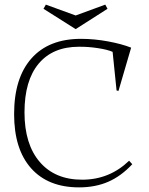

<svg xmlns="http://www.w3.org/2000/svg" viewBox="-20 -790 645 830"><path d="M320.8 -587.9Q208.5 -587.9 147.2 -514.9Q85.9 -441.9 85.9 -304.2Q85.9 -166.5 151.9 -89.8Q217.8 -13.2 335 -13.2Q453.1 -13.2 538.1 -95.2L551.8 -80.1Q503.4 -28.3 447.8 -4.2Q392.1 20 321.8 20Q188 20 114.5 -62.5Q41 -145 41 -296.9Q41 -453.1 116 -537.6Q190.9 -622.1 330.1 -622.1Q387.2 -622.1 446.8 -611.1Q506.3 -600.1 546.9 -584L492.2 -397L483.9 -398.9L466.8 -565.9Q444.3 -575.7 402.6 -582Q360.8 -588.4 320.8 -587.9ZM168 -752 178.2 -770 307.1 -723.1 435.1 -770 444.8 -752 307.1 -664.1Z"/></svg>

Font: Halibut Thin
Style: Regular
Weight: 250
Designer: Matteo Maggi
Foundry: Collletttivo
Version: Version 3.080 | FøM Fix